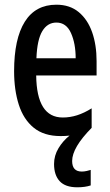

<svg xmlns="http://www.w3.org/2000/svg" viewBox="-20 -620 468 817"><path d="M287 65Q287 110 328 110Q338 110 349 107.5Q360 105 366 103V169Q342 177 309 177Q258 177 234 151Q210 125 210 78Q210 42 229 10.5Q248 -21 276 -43Q258 -41 238 -41Q167 -41 123.5 -76.5Q80 -112 60 -174.5Q40 -237 40 -317Q40 -455 85.5 -527.5Q131 -600 220 -600Q277 -600 315 -568.5Q353 -537 372 -483Q391 -429 391 -360V-299H134Q136 -120 247 -120Q278 -120 308 -129.5Q338 -139 370 -159V-76Q287 8 287 65ZM220 -524Q182 -524 160 -487.5Q138 -451 135 -372H302Q302 -435 282 -479.5Q262 -524 220 -524Z"/></svg>

Font: Noto Sans Tamil UI ExtraCondensed Medium
Style: Regular
Weight: 500
Width: 2
Designer: Jelle Bosma - Monotype Design Team
Foundry: Monotype Imaging Inc.
Version: Version 2.004; ttfautohint (v1.8.4.7-5d5b)